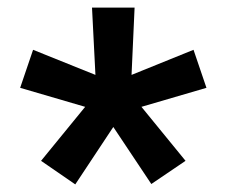

<svg xmlns="http://www.w3.org/2000/svg" viewBox="-20 -767 596 505"><path d="M178 -282 88 -344 204 -486 33 -536 67 -636 231 -570 222 -747H334L326 -570L489 -636L523 -536L352 -486L468 -344L378 -283L278 -433Z"/></svg>

Font: IBMPlexSans-SemiBold
Style: Regular
Weight: 600
Designer: Mike Abbink, Paul van der Laan, Pieter van Rosmalen
Foundry: Bold Monday
Version: Version 3.1